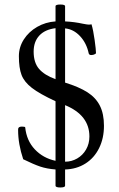

<svg xmlns="http://www.w3.org/2000/svg" viewBox="-20 -743 522 844"><path d="M224.1 73.2V2Q186 -1 157 -10.7Q127.9 -20.5 82 -43Q59.6 -109.9 59.6 -171.4Q59.6 -176.3 60.1 -178.2Q62.5 -186.5 76.2 -186.5Q90.3 -186.5 90.8 -183.1Q96.7 -125 133.1 -86.4Q169.4 -47.9 224.1 -36.1V-297.9Q153.8 -330.6 120.1 -356.7Q86.4 -382.8 74.7 -413.6Q63 -444.3 63 -496.1Q63 -535.6 84.7 -569.6Q106.4 -603.5 143.3 -624.8Q180.2 -646 224.1 -648.9V-715.8Q224.1 -723.1 245.1 -723.1Q266.1 -723.1 266.1 -715.8V-648.9Q306.6 -647 344.2 -638.7Q363.8 -634.8 370.6 -634.8Q376.5 -634.8 382.3 -636.2Q390.1 -609.9 396 -567.1Q401.9 -524.4 401.9 -510.7Q401.9 -507.3 398.7 -505.6Q395.5 -503.9 389.6 -502Q383.8 -501 380.9 -501Q372.6 -501 370.1 -507.8Q360.4 -553.7 331.8 -584.2Q303.2 -614.7 266.1 -618.2V-379.9Q327.6 -360.8 364.3 -337.4Q400.9 -314 418.9 -278.6Q437 -243.2 437 -189.9Q437 -134.8 415.5 -91.6Q394 -48.3 355.2 -23.9Q316.4 0.5 266.1 2V73.2Q266.1 81.1 245.1 81.1Q224.1 81.1 224.1 73.2ZM224.1 -619.1Q177.2 -613.3 152.6 -586.4Q127.9 -559.6 127.9 -516.1Q127.9 -467.8 151.6 -440.2Q175.3 -412.6 224.1 -395ZM266.1 -32.2Q294.9 -32.2 319.3 -46.4Q343.8 -60.5 358.4 -85.9Q373 -111.3 373 -143.1Q373 -236.8 266.1 -280.8Z"/></svg>

Font: JuniusX
Style: Regular
Weight: 400
Designer: Peter S. Baker
Foundry: Briery Creek Software
Version: Version 1.004